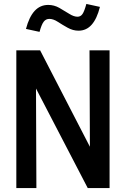

<svg xmlns="http://www.w3.org/2000/svg" viewBox="-20 -956 640 976"><path d="M63 0V-700H184L437 -210L435 -700H537V0H426L163 -506L165 0ZM181 -794 112 -809Q128 -870 156 -900.5Q184 -931 225 -931Q255 -931 281.5 -916Q308 -901 331.5 -886Q355 -871 374 -871Q390 -871 399.5 -885Q409 -899 419 -936L488 -921Q473 -861 446 -830.5Q419 -800 379 -800Q351 -800 324 -815Q297 -830 274 -845Q251 -860 231 -860Q213 -860 202 -845.5Q191 -831 181 -794Z"/></svg>

Font: Red Hat Mono SemiBold
Style: Regular
Weight: 600
Monospace: yes
Designer: Pentagram, MCKL
Foundry: Pentagram, MCKL
Version: Version 1.023